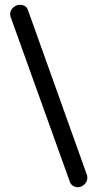

<svg xmlns="http://www.w3.org/2000/svg" viewBox="-20 -775 404 796"><path d="M302 1Q291 1 281.5 -5.5Q272 -12 269 -23L24 -705Q22 -711 22 -717Q22 -732 34.5 -743.5Q47 -755 63 -755Q74 -755 83 -750Q92 -745 96 -733L341 -48Q342 -45 342 -42.5Q342 -40 342 -37Q342 -23 330.5 -11Q319 1 302 1Z"/></svg>

Font: Dosis ExtraLight SemiBold
Style: Regular
Weight: 600
Version: Version 3.001; ttfautohint (v1.8.2)